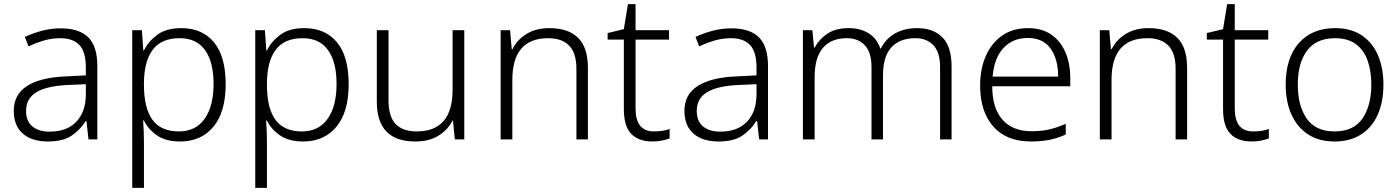

<svg xmlns="http://www.w3.org/2000/svg" viewBox="-20 -679 6814 935"><path d="M276 -541Q366 -541 410 -497Q454 -453 454 -358V0H411L401 -90H398Q369 -45 327.5 -17.5Q286 10 212 10Q135 10 91 -28.5Q47 -67 47 -139Q47 -219 112 -260.5Q177 -302 301 -307L398 -312V-349Q398 -427 366.5 -460Q335 -493 274 -493Q233 -493 195 -482Q157 -471 119 -453L101 -499Q139 -517 183.5 -529Q228 -541 276 -541ZM308 -265Q206 -260 156.5 -229.5Q107 -199 107 -139Q107 -89 137.5 -63.5Q168 -38 222 -38Q305 -38 351 -85.5Q397 -133 398 -217V-269Z M863 -542Q965 -542 1022 -473Q1079 -404 1079 -269Q1079 -134 1019.5 -62Q960 10 857 10Q787 10 744 -20Q701 -50 681 -92H677Q679 -67 680 -37.5Q681 -8 681 17V236H624V-532H671L678 -433H681Q701 -476 745 -509Q789 -542 863 -542ZM855 -493Q766 -493 724 -437Q682 -381 681 -276V-266Q681 -152 722.5 -95.5Q764 -39 851 -39Q933 -39 976.5 -100.5Q1020 -162 1020 -270Q1020 -377 978.5 -435Q937 -493 855 -493Z M1462 -542Q1564 -542 1621 -473Q1678 -404 1678 -269Q1678 -134 1618.5 -62Q1559 10 1456 10Q1386 10 1343 -20Q1300 -50 1280 -92H1276Q1278 -67 1279 -37.5Q1280 -8 1280 17V236H1223V-532H1270L1277 -433H1280Q1300 -476 1344 -509Q1388 -542 1462 -542ZM1454 -493Q1365 -493 1323 -437Q1281 -381 1280 -276V-266Q1280 -152 1321.5 -95.5Q1363 -39 1450 -39Q1532 -39 1575.5 -100.5Q1619 -162 1619 -270Q1619 -377 1577.5 -435Q1536 -493 1454 -493Z M2241 -532V0H2195L2186 -91H2183Q2161 -47 2115.5 -18.5Q2070 10 2002 10Q1815 10 1815 -184V-532H1872V-189Q1872 -112 1906.5 -75.5Q1941 -39 2009 -39Q2184 -39 2184 -242V-532Z M2656 -542Q2747 -542 2795 -495Q2843 -448 2843 -348V0H2787V-344Q2787 -420 2752 -456.5Q2717 -493 2650 -493Q2475 -493 2475 -290V0H2418V-532H2464L2472 -440H2476Q2497 -484 2543 -513Q2589 -542 2656 -542Z M3164 -39Q3186 -39 3206 -42Q3226 -45 3241 -51V-5Q3226 1 3204 5.5Q3182 10 3157 10Q3090 10 3054 -27Q3018 -64 3018 -148V-486H2939V-518L3018 -537L3038 -659H3075V-532H3238V-486H3075V-151Q3075 -39 3164 -39Z M3542 -541Q3632 -541 3676 -497Q3720 -453 3720 -358V0H3677L3667 -90H3664Q3635 -45 3593.5 -17.5Q3552 10 3478 10Q3401 10 3357 -28.5Q3313 -67 3313 -139Q3313 -219 3378 -260.5Q3443 -302 3567 -307L3664 -312V-349Q3664 -427 3632.5 -460Q3601 -493 3540 -493Q3499 -493 3461 -482Q3423 -471 3385 -453L3367 -499Q3405 -517 3449.5 -529Q3494 -541 3542 -541ZM3574 -265Q3472 -260 3422.5 -229.5Q3373 -199 3373 -139Q3373 -89 3403.5 -63.5Q3434 -38 3488 -38Q3571 -38 3617 -85.5Q3663 -133 3664 -217V-269Z M4446 -542Q4525 -542 4569.5 -497Q4614 -452 4614 -355V0H4558V-353Q4558 -424 4525.5 -458.5Q4493 -493 4438 -493Q4362 -493 4321 -448.5Q4280 -404 4280 -311V0H4224V-353Q4224 -424 4191.5 -458.5Q4159 -493 4104 -493Q4028 -493 3987.5 -446Q3947 -399 3947 -302V0H3890V-532H3936L3944 -448H3948Q3968 -487 4008.5 -514.5Q4049 -542 4112 -542Q4170 -542 4210 -517Q4250 -492 4267 -443H4270Q4293 -490 4338.5 -516Q4384 -542 4446 -542Z M4986 -542Q5054 -542 5099.5 -510.5Q5145 -479 5168.5 -424Q5192 -369 5192 -298V-259H4812Q4812 -153 4861.5 -96.5Q4911 -40 5003 -40Q5052 -40 5089 -48.5Q5126 -57 5170 -76V-24Q5130 -6 5091 2Q5052 10 5001 10Q4881 10 4817 -63Q4753 -136 4753 -262Q4753 -343 4780.5 -406Q4808 -469 4860 -505.5Q4912 -542 4986 -542ZM4985 -494Q4912 -494 4866.5 -445Q4821 -396 4814 -306H5133Q5133 -390 5096.5 -442Q5060 -494 4985 -494Z M5574 -542Q5665 -542 5713 -495Q5761 -448 5761 -348V0H5705V-344Q5705 -420 5670 -456.5Q5635 -493 5568 -493Q5393 -493 5393 -290V0H5336V-532H5382L5390 -440H5394Q5415 -484 5461 -513Q5507 -542 5574 -542Z M6082 -39Q6104 -39 6124 -42Q6144 -45 6159 -51V-5Q6144 1 6122 5.5Q6100 10 6075 10Q6008 10 5972 -27Q5936 -64 5936 -148V-486H5857V-518L5936 -537L5956 -659H5993V-532H6156V-486H5993V-151Q5993 -39 6082 -39Z M6717 -267Q6717 -183 6689.5 -121Q6662 -59 6608.5 -24.5Q6555 10 6478 10Q6404 10 6351 -24Q6298 -58 6269.5 -120.5Q6241 -183 6241 -267Q6241 -396 6305 -469Q6369 -542 6482 -542Q6558 -542 6610.5 -507.5Q6663 -473 6690 -411Q6717 -349 6717 -267ZM6300 -267Q6300 -164 6343.5 -101.5Q6387 -39 6479 -39Q6572 -39 6615 -102Q6658 -165 6658 -267Q6658 -333 6640 -384Q6622 -435 6583 -464Q6544 -493 6481 -493Q6391 -493 6345.5 -433Q6300 -373 6300 -267Z"/></svg>

Font: Noto Sans Bengali UI Light
Style: Regular
Weight: 300
Designer: Jelle Bosma - Monotype Design Team
Foundry: Monotype Imaging Inc.
Version: Version 2.003; ttfautohint (v1.8.4.7-5d5b)